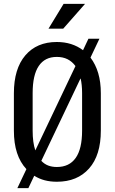

<svg xmlns="http://www.w3.org/2000/svg" viewBox="-20 -941 602 1005"><path d="M507.8 -257.3Q507.8 -128.4 446.3 -59.1Q384.8 10.3 277.8 10.3Q243.2 10.3 214.1 2.7Q185.1 -4.9 159.2 -21L128.4 43.9H70.8L118.2 -55.7Q85.4 -90.8 69.1 -140.9Q52.7 -190.9 52.7 -257.3V-452.6Q52.7 -581.1 112.5 -651.1Q172.4 -721.2 277.3 -721.2Q317.9 -721.2 351.8 -710.4Q385.7 -699.7 414.6 -678.2L442.9 -738.3H500.5L453.6 -639.6Q480.5 -604 494.1 -557.9Q507.8 -511.7 507.8 -452.6ZM150.9 -257.3Q150.9 -226.1 154.3 -200.4Q157.7 -174.8 165 -153.8L375 -595.2Q357.4 -619.1 333.3 -631.1Q309.1 -643.1 277.3 -643.1Q214.8 -643.1 182.9 -595.7Q150.9 -548.3 150.9 -454.1ZM409.7 -454.1Q409.7 -476.1 407.7 -494.9Q405.8 -513.7 402.3 -529.3H400.9L196.3 -99.1Q211.9 -82.5 231.9 -74.7Q252 -66.9 277.8 -66.9Q342.8 -66.9 376.2 -114.3Q409.7 -161.6 409.7 -257.3ZM313 -920.9H425.3L311 -791H233.9Z"/></svg>

Font: Franco
Style: Regular
Weight: 400
Designer: Google
Version: Version 1.200311; 2013